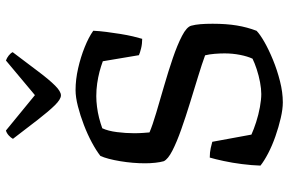

<svg xmlns="http://www.w3.org/2000/svg" viewBox="-188 -814 1002 667"><g transform="rotate(-90 313.5 -481.0)"><path d="M290.9 0Q267.3 0 236.4 -7.2Q205.5 -14.3 173.2 -25.6Q140.8 -36.9 113.9 -50.9Q87 -65 71.2 -77.7Q72.2 -108.5 76.5 -142Q80.7 -175.5 87.2 -205.4Q93.6 -235.3 99.1 -253.8Q117.1 -253.8 132.3 -250.4Q147.6 -247 153.9 -245L178.9 -109.1Q196.9 -100.9 222.2 -92.7Q247.5 -84.5 274.3 -79.6Q301 -74.8 319.8 -74.8Q337.8 -74.8 360.8 -79.1Q383.9 -83.4 406 -90.7Q428 -98 442.6 -105.2Q450.8 -122.6 455.9 -148.7Q461 -174.8 461 -202.7Q461 -218.2 459.5 -236.9Q458 -255.6 454.3 -270Q424.4 -281 380.7 -294.3Q337 -307.6 289 -322.5Q240.9 -337.3 197.4 -352.7Q153.8 -368 123.5 -383.5Q93.3 -399 86.5 -413.5Q83 -425.6 81.1 -443Q79.2 -460.3 79.2 -478.4Q79.2 -521 86.6 -565.3Q94 -609.5 104.7 -633.6Q123 -648 151.4 -663.3Q179.8 -678.6 212.5 -691.1Q245.3 -703.7 277.1 -711.8Q309 -720 333.5 -720Q370.2 -720 409.2 -711.1Q448.2 -702.2 482.7 -688.3Q517.2 -674.5 539.7 -658.5Q538.7 -637.2 535.6 -613Q532.5 -588.7 528.6 -564.5Q524.7 -540.3 520.1 -520.6Q515.4 -500.9 511.6 -488.5Q494 -488.5 478.3 -492.4Q462.6 -496.3 454.8 -499.9L433.7 -625.3Q417.2 -631.5 397.7 -636.7Q378.2 -641.8 356.7 -644.9Q335.2 -648 312.5 -648Q295 -648 275.5 -645.5Q256.1 -643.1 237.1 -638.3Q218.2 -633.4 200.9 -627.2Q191.4 -606.8 187.6 -576.2Q183.7 -545.7 183.7 -516.8Q183.7 -500.4 184.7 -486.2Q185.7 -472.1 186.5 -463.2Q211 -452.7 254.5 -439.8Q297.9 -426.8 348.1 -412.4Q398.3 -397.9 444.4 -382.2Q490.4 -366.5 521.8 -350.2Q553.3 -333.9 557.3 -317.8Q561 -304.1 562.5 -286.2Q564 -268.3 564 -243.9Q564 -196.4 558 -160Q552 -123.6 539.5 -91.2Q527.5 -79.4 500.9 -64.1Q474.3 -48.9 438.6 -34.2Q402.8 -19.5 364.3 -9.8Q325.8 0 290.9 0ZM315.2 -770.8Q301.7 -770.8 280.8 -792Q260 -813.2 231 -850.6Q202.1 -888 164.2 -937.5Q167.7 -944.5 175.9 -952Q184.1 -959.4 193.1 -961.9L316 -861.2L436.3 -961.9Q445.5 -958.6 453.7 -952.1Q462 -945.5 465.3 -938.5Q426.4 -887 397.8 -849.1Q369.3 -811.2 349 -791Q328.8 -770.8 315.2 -770.8Z"/></g></svg>

Font: Texturina Medium
Style: Regular
Weight: 500
Designer: Guillermo Torres Carreño
Foundry: Omnibus-Type
Version: Version 1.003